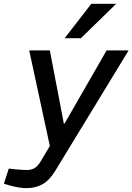

<svg xmlns="http://www.w3.org/2000/svg" viewBox="-88 -764 685 993"><path d="M47.9 209Q32.2 209 11 205.8Q-10.3 202.5 -34.7 196.1L-67.8 186.2L-42.5 107.8L-7.3 111.8Q9.5 113 24.7 114.2Q40 115.3 50 115.3Q74.9 115.3 91.7 104.8Q108.4 94.3 122.2 70.8L177.7 -22.5L182.7 6H173L63.1 -503.2H169.8L242.1 -125.1H246L463.3 -503.2H577.2L197.6 119.8Q169.3 167 133.2 188Q97.1 209 47.9 209ZM246.3 -566.3 384.1 -744.3H512.8L330.4 -566.3Z"/></svg>

Font: REM Medium
Style: Italic
Weight: 500
Italic angle: -11°
Designer: Octavio Pardo
Foundry: Ashler Design
Version: Version 1.005;gftools[0.9.28]